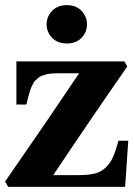

<svg xmlns="http://www.w3.org/2000/svg" viewBox="-21 -730 524 750"><path d="M-1 -21Q166.5 -262.2 288.1 -443.8H206.1Q191.9 -443.8 180.2 -442.9Q168.5 -441.9 158.4 -439Q148.4 -436 141.1 -433.6Q133.8 -431.2 127 -424.6Q120.1 -418 115.7 -414.1Q111.3 -410.2 106.7 -400.4Q102.1 -390.6 99.6 -385Q97.2 -379.4 93.5 -366Q89.8 -352.5 87.9 -345.5Q85.9 -338.4 82 -321.8H43V-490.2H464.8L476.1 -470.2Q333 -264.6 187 -45.9H284.2Q323.7 -45.9 348.6 -52Q373.5 -58.1 391.4 -75Q409.2 -91.8 419.7 -115.2Q430.2 -138.7 441.9 -180.2H480L467.8 0H11.2ZM182.6 -582.3Q161.1 -604.5 161.1 -634.8Q161.1 -665 182.6 -687.5Q204.1 -710 240.2 -710Q276.4 -710 297.6 -687.5Q318.8 -665 318.8 -634.8Q318.8 -604.5 297.6 -582.3Q276.4 -560.1 240.2 -560.1Q204.1 -560.1 182.6 -582.3Z"/></svg>

Font: Linguistics Pro
Style: Bold
Weight: 700
Designer: Stefan Peev, Context Ltd
Foundry: Stefan Peev, Context Ltd
Version: Version 001.000